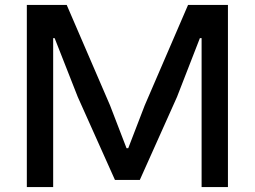

<svg xmlns="http://www.w3.org/2000/svg" viewBox="-20 -760 1035 780"><path d="M89 -740H251L427 -332L494 -158H501L568 -332L744 -740H906V0H799V-605H792L699 -366L548 -29H447L296 -366L202 -605H196V0H89Z"/></svg>

Font: Encode Sans Wide
Style: Medium
Weight: 500
Designer: Pablo Impallari, Andres Torresi
Foundry: Pablo Impallari, Andres Torresi
Version: Version 1.000; ttfautohint (v1.00) -l 8 -r 50 -G 200 -x 14 -